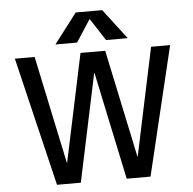

<svg xmlns="http://www.w3.org/2000/svg" viewBox="-62 -1022 1087 1084"><g transform="rotate(-5 482.0 -480.0)"><path d="M481 -915 400 -790H277L407 -960H557L687 -790H564L483 -915ZM154 -730 283 -120H285L414 -730H554L683 -120H685L814 -730H922L747 0H612L483 -610H481L352 0H217L42 -730Z"/></g></svg>

Font: M PLUS 1p Medium
Style: Regular
Weight: 500
Version: Version 1.062